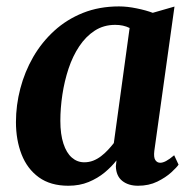

<svg xmlns="http://www.w3.org/2000/svg" viewBox="-20 -584 616 614"><path d="M473.5 -101.5Q471 -80.5 476.8 -72Q482.5 -63.5 492.5 -63.5Q500.5 -63.5 511 -69Q521.5 -74.5 537 -87.5L551 -57.5Q545.5 -49 527.8 -32.8Q510 -16.5 483 -3.2Q456 10 421.5 10Q390.5 10 371 -5.5Q351.5 -21 350.5 -52L352.5 -71Q337 -51 314.8 -32.5Q292.5 -14 263.5 -2Q234.5 10 198.5 10Q141.5 10 104.2 -17Q67 -44 49 -90.2Q31 -136.5 31 -193.5Q31 -247.5 45 -301Q59 -354.5 86.2 -401.8Q113.5 -449 153.5 -485.5Q193.5 -522 245.5 -542.8Q297.5 -563.5 360.5 -563.5Q387 -563.5 417.2 -557.2Q447.5 -551 468.5 -543L538 -563ZM394.5 -494.5Q384.5 -499.5 373 -502Q361.5 -504.5 348.5 -504.5Q311.5 -504.5 283 -486Q254.5 -467.5 233.5 -436Q212.5 -404.5 199.2 -364.5Q186 -324.5 179.5 -281.5Q173 -238.5 173 -197.5Q173 -154.5 182.8 -124.8Q192.5 -95 209.8 -80Q227 -65 249.5 -65Q264.5 -65 278 -70.2Q291.5 -75.5 303.2 -84.5Q315 -93.5 325.2 -104.5Q335.5 -115.5 344 -126.5Z"/></svg>

Font: Merriweather 28pt
Style: Bold Italic
Weight: 700
Italic angle: -7.8°
Version: Version 2.101